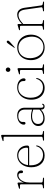

<svg xmlns="http://www.w3.org/2000/svg" viewBox="1215 -1979 774 3244"><g transform="rotate(-90 1602.0 -357.0)"><path d="M140 -433V-341Q158 -395.5 192.8 -424.5Q227.5 -453.5 265.5 -453.5Q302 -453.5 323 -434Q344 -414.5 344 -384.5Q344 -355 321 -355Q298.5 -355 298.5 -382.5V-395Q298.5 -432 258.5 -432Q230 -432 202.8 -410Q175.5 -388 157.8 -345.5Q140 -303 140 -241V-45.5Q140 -25 163 -22.5L209.5 -18Q223 -16 223 -8Q223 0 211 0H53Q41 0 41 -8Q41 -15.5 54.5 -18L85.5 -22.5Q109 -26.5 109 -45.5V-390Q109 -406.5 93.5 -406.5H46Q34 -406.5 34 -414Q34 -421 46 -424.5L105.5 -442Q113 -444.5 118.2 -446Q123.5 -447.5 127 -447.5Q140 -447.5 140 -433Z M765 -282Q765 -251 729.5 -251H432Q431 -240.5 431 -229Q431 -128.5 480 -72.8Q529 -17 605.5 -17Q663.5 -17 702 -48.2Q740.5 -79.5 750 -123Q752 -132.5 759 -132.5Q768 -132.5 767 -121.5Q761.5 -86 739 -56Q716.5 -26 680.2 -8Q644 10 598 10Q505.5 10 451.8 -52Q398 -114 398 -216Q398 -282.5 423.5 -336.5Q449 -390.5 494.5 -422Q540 -453.5 600.5 -453.5Q647.5 -453.5 684.8 -432Q722 -410.5 743.5 -372Q765 -333.5 765 -282ZM597 -435Q530.5 -435 487.2 -389.2Q444 -343.5 433.5 -270.5H707Q729 -270.5 729 -289.5Q729 -352.5 693.2 -393.8Q657.5 -435 597 -435Z M945.5 -710.5V-45.5Q945.5 -26.5 968.5 -22.5L998.5 -18Q1012 -15.5 1012 -8Q1012 0 1000 0H858Q846.5 0 846.5 -8Q846.5 -15.5 860 -18L891 -22.5Q914 -26.5 914 -45.5V-667Q914 -683.5 899 -683.5H851Q839.5 -683.5 839.5 -691.5Q839.5 -698 851 -701.5L911 -719.5Q918.5 -721.5 923.8 -723Q929 -724.5 932.5 -724.5Q945.5 -724.5 945.5 -710.5Z M1094.5 -99Q1094.5 -151 1139.2 -185.8Q1184 -220.5 1261.5 -220.5Q1292 -220.5 1320.2 -215Q1348.5 -209.5 1372.5 -201.5V-319Q1372.5 -376 1344.2 -405.5Q1316 -435 1264 -435Q1212.5 -435 1188 -414Q1163.5 -393 1163.5 -365.5V-338.5Q1163.5 -313.5 1140 -313.5Q1130 -313.5 1124 -321.5Q1118 -329.5 1118 -342Q1118 -371 1136.5 -396.5Q1155 -422 1189.5 -437.8Q1224 -453.5 1271 -453.5Q1336 -453.5 1370 -419.8Q1404 -386 1404 -329V-46.5Q1404 -11 1429.5 -11Q1440 -11 1445.8 -15.5Q1451.5 -20 1454.5 -26Q1460 -33.5 1464 -33.5Q1471 -33.5 1471 -24.5Q1471 -12 1458.8 -1.2Q1446.5 9.5 1426 9.5Q1372.5 9.5 1372.5 -47.5V-53Q1311 10 1223.5 10Q1165.5 10 1130 -18.5Q1094.5 -47 1094.5 -99ZM1129.5 -102.5Q1129.5 -58.5 1157.8 -35.2Q1186 -12 1229.5 -12Q1269 -12 1306 -28.5Q1343 -45 1372.5 -77V-182.5Q1348.5 -190.5 1321.8 -196.2Q1295 -202 1264.5 -202Q1201 -202 1165.2 -175.2Q1129.5 -148.5 1129.5 -102.5Z M1900.5 -343.5Q1900.5 -329.5 1894 -320.8Q1887.5 -312 1877.5 -312Q1854 -312 1854 -340V-354Q1854 -389 1824.2 -412Q1794.5 -435 1741.5 -435Q1691 -435 1653 -408.2Q1615 -381.5 1593.8 -335Q1572.5 -288.5 1572.5 -228.5Q1572.5 -128 1621.8 -73Q1671 -18 1746 -18Q1803.5 -18 1840.8 -48.5Q1878 -79 1889.5 -123Q1891.5 -132.5 1898.5 -132.5Q1907 -132.5 1906 -122Q1896.5 -66.5 1851.5 -28.2Q1806.5 10 1739.5 10Q1679 10 1634 -18.2Q1589 -46.5 1564.2 -97.8Q1539.5 -149 1539.5 -218Q1539.5 -284 1565.5 -337.2Q1591.5 -390.5 1638.8 -422Q1686 -453.5 1749 -453.5Q1795.5 -453.5 1829.5 -438Q1863.5 -422.5 1882 -397.2Q1900.5 -372 1900.5 -343.5Z M2046 -569Q2030.5 -569 2020 -580.2Q2009.5 -591.5 2009.5 -607.5Q2009.5 -624 2020.2 -635.2Q2031 -646.5 2046 -646.5Q2062.5 -646.5 2073.2 -635Q2084 -623.5 2084 -608Q2084 -591.5 2073 -580.2Q2062 -569 2046 -569ZM2072.5 -433V-45.5Q2072.5 -26.5 2095.5 -22.5L2125.5 -18Q2139 -15.5 2139 -8Q2139 0 2127 0H1985Q1973.5 0 1973.5 -8Q1973.5 -15 1986 -17.5L2018 -22.5Q2041 -26.5 2041 -45.5V-390Q2041 -406.5 2026 -406.5H1978Q1966.5 -406.5 1966.5 -414Q1966.5 -421 1978 -424.5L2038 -442Q2045.5 -444.5 2050.8 -446Q2056 -447.5 2059.5 -447.5Q2072.5 -447.5 2072.5 -433Z M2423 -453Q2485.5 -453 2534 -423.5Q2582.5 -394 2610.5 -341.8Q2638.5 -289.5 2638.5 -221.5Q2638.5 -153.5 2610.8 -101.2Q2583 -49 2534 -19.5Q2485 10 2422 10Q2359.5 10 2311.2 -19.5Q2263 -49 2235.5 -101.2Q2208 -153.5 2208 -221Q2208 -289 2235.2 -341.5Q2262.5 -394 2311 -423.5Q2359.5 -453 2423 -453ZM2456.5 -12.5Q2509 -20 2544.2 -52.5Q2579.5 -85 2594.8 -135.5Q2610 -186 2602 -246.5Q2589 -343.5 2530.5 -392.8Q2472 -442 2390 -431Q2336.5 -423.5 2301 -390.8Q2265.5 -358 2250.5 -307.5Q2235.5 -257 2243.5 -197Q2252.5 -133 2282.5 -89Q2312.5 -45 2357.5 -25Q2402.5 -5 2456.5 -12.5ZM2480 -596Q2491.5 -613 2500.2 -622.2Q2509 -631.5 2520.5 -630Q2529 -629 2533.8 -622.5Q2538.5 -616 2537.5 -608Q2536.5 -599 2528.8 -590.5Q2521 -582 2510.5 -572.5L2426.5 -497.5Q2421.5 -493 2417.5 -496.5Q2413 -499.5 2418.5 -506.5Z M2819 -433V-374.5L2820.5 -376Q2864.5 -416 2901 -434.8Q2937.5 -453.5 2974.5 -453.5Q3026.5 -453.5 3055.5 -420.5Q3084.5 -387.5 3093 -326.5L3132 -48Q3135 -25.5 3158 -22L3185.5 -17.5Q3198.5 -15.5 3198.5 -8Q3198.5 0 3186.5 0H3044Q3031.5 0 3031.5 -8Q3031.5 -15.5 3045 -18L3076.5 -22.5Q3104 -27 3101 -48L3062 -320Q3054 -376.5 3031 -404Q3008 -431.5 2966 -431.5Q2936.5 -431.5 2903.8 -415.2Q2871 -399 2830.5 -362L2819 -352V-45.5Q2819 -26.5 2842 -22.5L2872.5 -18Q2886 -15.5 2886 -8Q2886 0 2873.5 0H2731.5Q2720 0 2720 -8Q2720 -15 2733 -17.5L2764.5 -22.5Q2788 -26.5 2788 -45.5V-390Q2788 -406.5 2772.5 -406.5H2725Q2713 -406.5 2713 -414Q2713 -421 2725 -424.5L2784.5 -442Q2792 -444.5 2797.5 -446Q2803 -447.5 2806 -447.5Q2819 -447.5 2819 -433Z"/></g></svg>

Font: Fraunces 72pt S050 Thin
Style: Regular
Weight: 100
Version: Version 1.000; ttfautohint (v1.8.3)